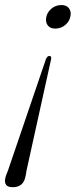

<svg xmlns="http://www.w3.org/2000/svg" viewBox="-22 -594 311 779"><path d="M29.5 165.5Q9.5 165.5 2.8 155.8Q-4 146 -1 131.5Q1 119 10.5 97.5L164.5 -354.5Q170 -367 178.5 -367Q187.5 -367 185.5 -354.5L85.5 98.5Q84.5 106 83.2 113.2Q82 120.5 80 127.5Q70.5 165.5 29.5 165.5ZM227.5 -573.5Q247.5 -573.5 257.5 -560.8Q267.5 -548 264 -529.5Q261 -508 243.2 -493Q225.5 -478 202 -478Q181.5 -478 171.8 -491Q162 -504 165.5 -523Q168.5 -543 185.8 -558.2Q203 -573.5 227.5 -573.5Z"/></svg>

Font: Fraunces 72pt S000 Light
Style: Italic
Weight: 300
Italic angle: -16°
Version: Version 1.000; ttfautohint (v1.8.3)